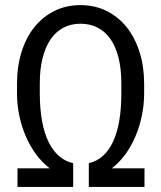

<svg xmlns="http://www.w3.org/2000/svg" viewBox="-20 -741 640 761"><path d="M332 -94.2Q394.5 -108.4 427.7 -178.7Q460.9 -249 460.9 -370.6V-410.2Q460.9 -467.3 450 -511.5Q439 -555.7 418.2 -585.7Q397.5 -615.7 367.2 -631.3Q336.9 -647 298.8 -647Q261.2 -647 231.4 -631.3Q201.7 -615.7 180.9 -585.7Q160.2 -555.7 148.9 -511.5Q137.7 -467.3 137.7 -410.2V-370.6Q138.2 -248 172.6 -178.2Q207 -108.4 270 -94.2V0H49.3V-73.7H177.2Q147 -96.7 122.8 -129.6Q98.6 -162.6 81.8 -201.9Q64.9 -241.2 56.2 -284.2Q47.4 -327.1 47.4 -370.6V-409.2Q47.4 -477.1 65.2 -534.4Q83 -591.8 116 -633.1Q148.9 -674.3 195.3 -697.5Q241.7 -720.7 298.8 -720.7Q356 -720.7 402.6 -697.5Q449.2 -674.3 482.2 -633.1Q515.1 -591.8 533.2 -534.4Q551.3 -477.1 551.3 -409.2V-370.6Q551.3 -327.1 542.5 -283.9Q533.7 -240.7 517.3 -201.7Q501 -162.6 477.1 -129.6Q453.1 -96.7 422.9 -73.7H552.7V0H332Z"/></svg>

Font: Roboto Mono
Style: Regular
Weight: 400
Designer: Google
Version: Version 2.000985; 2015; ttfautohint (v1.3)